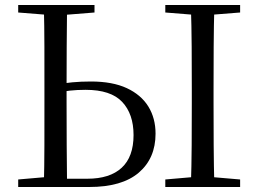

<svg xmlns="http://www.w3.org/2000/svg" viewBox="-20 -748 1034 768"><path d="M202.2 0V-33.1H329.3Q419.3 -33.1 466.7 -76.9Q514.2 -120.7 514.2 -207.8Q514.2 -292 468.7 -340.4Q423.3 -388.7 322.4 -388.7Q288.8 -388.7 260.3 -385.6Q231.8 -382.5 202.2 -376.1V-409.4Q235.9 -415.6 269.8 -418.8Q303.6 -422 343.6 -422Q430 -422 487.3 -395.4Q544.5 -368.7 573.4 -321.9Q602.2 -275 602.2 -213.4Q602.2 -114.7 535 -57.3Q467.9 0 336.9 0ZM155.3 0Q157.5 -84.1 157.6 -168.1Q157.7 -252.2 157.7 -336.8V-391.1Q157.7 -476.1 157.6 -560.7Q157.5 -645.2 155.3 -728H248.3Q247.3 -645 246.8 -561.4Q246.3 -477.8 246.3 -398V-336.8Q246.3 -251.7 246.8 -167.7Q247.3 -83.6 248.3 0ZM743.4 0Q746.2 -83.6 746.7 -167.7Q747.2 -251.7 747.2 -336.8V-391.1Q747.2 -476.1 746.7 -560.4Q746.2 -644.8 743.4 -728H837.5Q835.2 -645.2 834.7 -560.7Q834.2 -476.1 834.2 -391.1V-337Q834.2 -252.2 834.7 -168.1Q835.2 -84.1 837.5 0ZM52.8 -698V-728H358V-698L219.1 -686.9H191.7ZM641.2 0V-30.1L779.6 -42.1H800.6L940.5 -30.1V0ZM641.2 -698V-728H940.5V-698L800.6 -686.9H779.6ZM52.8 0V-30.1L190.9 -42.1H202.2V0Z"/></svg>

Font: Noto Serif HK
Style: Regular
Weight: 200
Designer: Ryoko NISHIZUKA 西塚涼子 (kana & ideographs); Frank Grießhammer (Latin, Greek & Cyrillic); Wenlong ZHANG 张文龙 (bopomofo); San
Foundry: Adobe
Version: Version 2.001;hotconv 1.1.0;makeotfexe 2.6.0